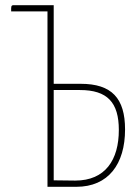

<svg xmlns="http://www.w3.org/2000/svg" viewBox="-20 -720 522 740"><path d="M187 -397V-700H33C28 -700 23 -700 23 -688V-676H163V0H274C398 0 462 -88 462 -221C462 -341 411 -397 291 -397ZM187 -373H288C394 -373 438 -325 438 -219C438 -104 386 -24 270 -24C242 -24 215 -25 187 -25Z"/></svg>

Font: Yanone Kaffeesatz Extra Light
Style: Regular
Weight: 200
Designer: Yanone (Cyrillic: Daniel Pouzeot & Huerta Tipografica)
Foundry: Yanone
Version: Version 1.100;PS 001.100;hotconv 1.0.70;makeotf.lib2.5.58329